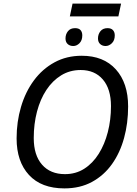

<svg xmlns="http://www.w3.org/2000/svg" viewBox="-20 -1034 761 1064"><path d="M337 10Q209 10 140.5 -64.5Q72 -139 72 -267Q72 -359 96.5 -442Q121 -525 168 -588.5Q215 -652 282 -688.5Q349 -725 433 -725Q554 -725 622 -649.5Q690 -574 690 -444Q690 -351 667.5 -269Q645 -187 600.5 -124.5Q556 -62 490 -26Q424 10 337 10ZM340 -69Q400 -69 447 -99Q494 -129 527 -181.5Q560 -234 577.5 -302Q595 -370 595 -446Q595 -541 550 -593.5Q505 -646 427 -646Q367 -646 319 -616.5Q271 -587 237 -535.5Q203 -484 185 -415.5Q167 -347 167 -269Q167 -174 213 -121.5Q259 -69 340 -69ZM367 -943 382 -1014H651L636 -943ZM386 -779Q367 -779 355 -790Q343 -801 343 -821Q343 -844 356.5 -861Q370 -878 396 -878Q417 -878 426.5 -867Q436 -856 436 -838Q436 -810 420.5 -794.5Q405 -779 386 -779ZM565 -779Q547 -779 535 -790Q523 -801 523 -821Q523 -844 536.5 -861Q550 -878 576 -878Q596 -878 606 -867Q616 -856 616 -838Q616 -810 600 -794.5Q584 -779 565 -779Z"/></svg>

Font: BC Sans
Style: Italic
Weight: 400
Italic angle: -12°
Designer: Monotype Design Team
Designer: Province of B.C.
Foundry: Monotype Imaging Inc.
Version: Version 2.000;GOOG;noto-source:20170915:90ef993387c0